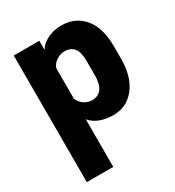

<svg xmlns="http://www.w3.org/2000/svg" viewBox="-163 -554 784 860"><g transform="rotate(-30 229.0 -124.5)"><path d="M33.2 208.5H169.9V-37.6Q187.5 -15.6 218 -3.7Q248.5 8.3 287.1 8.3Q356.4 8.3 399.4 -45.9Q442.4 -100.1 442.4 -193.4V-259.3Q442.4 -354 399.2 -405.3Q356 -456.5 283.7 -456.5Q244.1 -456.5 211.7 -440.2Q179.2 -423.8 166.5 -400.4H165.5V-446.3H33.2ZM169.9 -301.8Q176.3 -321.8 196.3 -335.4Q216.3 -349.1 238.8 -349.1Q270 -349.1 286.9 -328.9Q303.7 -308.6 303.7 -260.7V-188Q303.7 -142.6 286.9 -119.9Q270 -97.2 237.8 -97.2Q215.3 -97.2 196 -110.8Q176.8 -124.5 169.9 -144Z"/></g></svg>

Font: Roboto Flex Super Cond Bold
Style: Regular
Weight: 700
Width: 3
Designer: Berlow after Robertson
Foundry: Google
Version: Version 3.000